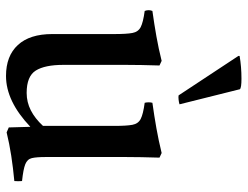

<svg xmlns="http://www.w3.org/2000/svg" viewBox="-110 -682 804 623"><g transform="rotate(90 291.5 -370.0)"><path d="M226 12Q161 12 125.5 -26.5Q90 -65 90 -138V-340Q90 -379 86.5 -398Q83 -417 67.5 -425Q52 -433 15 -438Q10 -451 15 -463Q58 -469 97.5 -476Q137 -483 177 -493L192 -486Q191 -455 190.5 -427.5Q190 -400 190 -376V-174Q190 -114 208.5 -84.5Q227 -55 281 -55Q311 -55 337.5 -68.5Q364 -82 388 -108V-340Q388 -379 384.5 -398Q381 -417 365.5 -425Q350 -433 313 -438Q310 -451 313 -463Q356 -469 395.5 -476Q435 -483 476 -493L491 -486Q490 -455 489.5 -427.5Q489 -400 489 -376V-117Q489 -87 492.5 -72Q496 -57 512.5 -50.5Q529 -44 567 -40Q568 -28 567 -15Q524 -11 485 -5Q446 1 409 10L393 3L391 -67Q308 12 226 12ZM161 -742V-746Q196 -752 235 -752Q264 -752 269 -747L318 -551Q312 -549 303 -548Q294 -547 289 -548Z"/></g></svg>

Font: Tiro Telugu
Style: Regular
Weight: 400
Designer: Telugu: John Hudson & Fiona Ross. Latin: John Hudson.
Foundry: Tiro Typeworks Ltd.
Version: Version 1.52